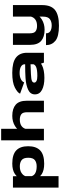

<svg xmlns="http://www.w3.org/2000/svg" viewBox="1121 -1901 1040 3322"><g transform="rotate(-90 1641.0 -240.0)"><path d="M469 4.5Q354.5 4.5 289.5 -37.5Q224.5 -79.5 213.5 -151.5L255 -209.5Q268 -168.5 311.5 -147Q355 -125.5 425 -125.5Q490.5 -125.5 531.5 -156.8Q572.5 -188 572.5 -271.5Q572.5 -354.5 531.5 -385.8Q490.5 -417 425 -417Q354.5 -417 311.2 -388.5Q268 -360 255 -322.5L213.5 -389.5Q224.5 -457 291.8 -502.2Q359 -547.5 471.5 -547.5Q628 -547.5 700 -478.8Q772 -410 772 -273Q772 -135.5 700 -65.5Q628 4.5 469 4.5ZM56 -536H252L255 -438.5V253H56Z M1360 -291Q1360 -367 1324.5 -392Q1289 -417 1232.5 -417Q1163.5 -417 1122.8 -388.2Q1082 -359.5 1069 -306L1031.5 -386Q1043 -452 1120.2 -499.8Q1197.5 -547.5 1297 -547.5Q1423 -547.5 1491 -488Q1559 -428.5 1559 -298V0H1360ZM874 -740H1074V0H874Z M2189.5 -86V-336.5Q2189.5 -373.5 2149.8 -397Q2110 -420.5 2040.5 -420.5Q1975 -420.5 1931 -398Q1887 -375.5 1877 -341.5L1681.5 -412.5Q1697 -455.5 1784.8 -501.8Q1872.5 -548 2041.5 -548Q2224.5 -548 2306.8 -483Q2389 -418 2389 -292.5V0H2218.5ZM2265.5 -152.5Q2254 -73.5 2171.8 -32.8Q2089.5 8 1953.5 8Q1825.5 8 1747.2 -33Q1669 -74 1669 -156Q1669 -235 1749 -272.8Q1829 -310.5 1953 -318.5Q2047 -325 2202 -325V-232Q2095 -228 2023 -225Q1934.5 -221 1903.8 -208Q1873 -195 1873 -167Q1873 -143 1901.2 -128.5Q1929.5 -114 1988.5 -114Q2094 -114 2143 -134.8Q2192 -155.5 2196.5 -206.5Z M2857 260Q2671 260 2596.2 198.8Q2521.5 137.5 2521.5 36H2725.5Q2725.5 86.5 2762.5 110.5Q2799.5 134.5 2863.5 134.5Q2927 134.5 2970.8 102.8Q3014.5 71 3014.5 -18V-536H3214V-30.5Q3214 123.5 3129 191.8Q3044 260 2857 260ZM2725.5 -245Q2725.5 -169 2761 -144Q2796.5 -119 2852.5 -119Q2921.5 -119 2962.2 -147.8Q3003 -176.5 3016.5 -230L3053.5 -150Q3042.5 -84 2965 -36.2Q2887.5 11.5 2788 11.5Q2662.5 11.5 2594.2 -48Q2526 -107.5 2526 -238V-536H2725.5Z"/></g></svg>

Font: Anybody Wide
Style: Bold
Weight: 700
Width: 7
Designer: Tyler Finck
Foundry: Etcetera Type Company
Version: Version 1.000; ttfautohint (v1.8)